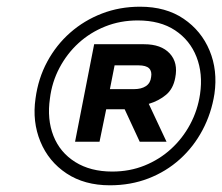

<svg xmlns="http://www.w3.org/2000/svg" viewBox="-20 -764 663 573"><path d="M308 -211Q232 -211 178.5 -246.5Q125 -282 100.5 -341.5Q76 -401 86 -470Q94 -530 121 -580Q148 -630 189.5 -666.5Q231 -703 284 -723.5Q337 -744 398 -744Q475 -744 528 -708Q581 -672 605.5 -613Q630 -554 620 -484Q611 -426 584.5 -376Q558 -326 517 -289Q476 -252 423 -231.5Q370 -211 308 -211ZM315 -252Q367 -252 411.5 -270Q456 -288 490.5 -319.5Q525 -351 547.5 -393Q570 -435 577 -483Q586 -544 566.5 -594Q547 -644 502.5 -673.5Q458 -703 391 -703Q339 -703 294 -685Q249 -667 214.5 -635.5Q180 -604 157.5 -561.5Q135 -519 129 -470Q120 -408 139.5 -358.5Q159 -309 204.5 -280.5Q250 -252 315 -252ZM204 -341 261 -632H410Q461 -632 486.5 -604.5Q512 -577 503 -532Q497 -499 475.5 -481Q454 -463 424 -454L477 -341H397L352 -438H297L277 -341ZM308 -498H380Q402 -498 415.5 -507Q429 -516 431 -534Q434 -551 425 -560Q416 -569 393 -569H322Z"/></svg>

Font: REM SemiBold
Style: Italic
Weight: 600
Italic angle: -11°
Designer: Octavio Pardo
Foundry: Ashler Design
Version: Version 1.005;gftools[0.9.28]